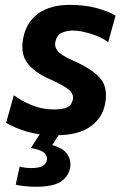

<svg xmlns="http://www.w3.org/2000/svg" viewBox="-20 -530 502 770"><path d="M203 12.5Q136.5 12.5 86.8 -2.5Q37 -17.5 4.5 -37.5L35.5 -148Q66.5 -125 107.8 -108Q149 -91 197.5 -91Q225.5 -91 245.2 -97.8Q265 -104.5 271.5 -128Q273 -133.5 273 -138.5Q273 -155 257.5 -169Q237.5 -187 179.5 -212.5Q114 -241.5 87.5 -280.5Q69.5 -306.5 69.5 -342.5Q69.5 -360.5 74 -381Q87.5 -444 135.5 -477.2Q183.5 -510.5 260 -510.5Q319 -510.5 366.5 -497.8Q414 -485 443.5 -467.5L414 -361Q384 -383 342.2 -395.2Q300.5 -407.5 273 -407.5Q250.5 -407.5 229.8 -399.5Q209 -391.5 202.5 -364Q201 -358.5 201 -353Q201 -338.5 211 -326Q224.5 -308.5 275 -286Q348 -254.5 381.5 -216.5Q405 -189 405 -147.5Q405 -130.5 401 -111Q389.5 -55 341 -21.2Q292.5 12.5 203 12.5ZM121 219Q103.5 219 78.5 216.5Q53.5 214 43 210.5L59 137.5Q64.5 140 77.5 142Q90.5 144 106 144Q136 144 150.2 136Q164.5 128 168 112Q168.5 109 168.5 106.5Q168.5 95.5 159 84.5Q146.5 71 104 63.5L160 -24H228L222.5 0L189.5 52Q234.5 64 251 90Q262.5 108.5 262.5 128.5Q262.5 136 261 144Q253.5 180 222.5 199.5Q191.5 219 121 219Z"/></svg>

Font: Heraclito SemiBold
Style: Italic
Weight: 600
Italic angle: -12°
Designer: Kostas Bartsokas (font) & Cristiano Sobral (main changes)
Foundry: Kostas Bartsokas (font) & Cristiano Sobral (main changes)
Version: Version 1.00;July 8, 2020;FontCreator 13.0.0.2655 64-bit